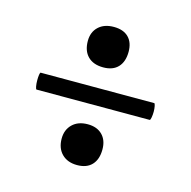

<svg xmlns="http://www.w3.org/2000/svg" viewBox="-70 -502 538 541"><g transform="rotate(15 199.0 -231.5)"><path d="M29 -232Q29 -241 30 -248Q31 -255 33 -255H364Q366 -255 367.5 -247.5Q369 -240 369 -231Q369 -222 367.5 -214Q366 -206 364 -206H34Q32 -206 30.5 -214Q29 -222 29 -232ZM138 -91Q138 -117 154.5 -133Q171 -149 199 -149Q226 -149 241.5 -133.5Q257 -118 257 -91Q257 -62 242 -46Q227 -30 199 -30Q171 -30 154.5 -46.5Q138 -63 138 -91ZM138 -376Q138 -402 154.5 -417.5Q171 -433 199 -433Q227 -433 242 -418Q257 -403 257 -376Q257 -347 242 -331Q227 -315 199 -315Q170 -315 154 -331Q138 -347 138 -376Z"/></g></svg>

Font: Cormorant Unicase
Style: Bold
Weight: 700
Designer: Christian Thalmann (Catharsis Fonts)
Foundry: Catharsis Fonts
Version: Version 4.000